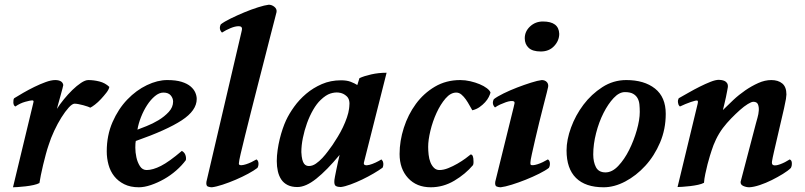

<svg xmlns="http://www.w3.org/2000/svg" viewBox="-20 -781 3409 813"><path d="M186 -167Q180 -150 174 -127.5Q168 -105 162.5 -82.5Q157 -60 153 -39.5Q149 -19 147 -6Q138 -1 122 2.5Q106 6 88.5 8Q71 10 56 11Q41 12 35 12L120 -341Q121 -344 122 -350Q123 -356 116 -356Q109 -356 87 -350Q65 -344 45 -330Q37 -334 36.5 -347Q36 -360 40 -365Q56 -375 78.5 -388Q101 -401 125.5 -413Q150 -425 173.5 -433.5Q197 -442 214 -442Q228 -442 237 -437Q246 -432 248 -421Q248 -419 244.5 -406Q241 -393 236.5 -376.5Q232 -360 227.5 -344Q223 -328 221 -320Q233 -339 250.5 -360.5Q268 -382 286.5 -400Q305 -418 323 -430Q341 -442 354 -442Q377 -442 401 -436Q425 -430 443 -413Q441 -402 430.5 -388.5Q420 -375 407.5 -361.5Q395 -348 382 -338Q369 -328 362 -325Q359 -327 350.5 -330Q342 -333 332.5 -335.5Q323 -338 313 -340Q303 -342 296 -342Q286 -342 271 -325.5Q256 -309 240 -283.5Q224 -258 209.5 -227Q195 -196 186 -167Z M555 -184Q553 -176 553 -156Q553 -136 557.5 -115Q562 -94 572.5 -77.5Q583 -61 601 -61Q627 -61 661.5 -78.5Q696 -96 750 -142Q761 -136 765 -125Q769 -114 767 -103Q750 -80 726 -59Q702 -38 674.5 -22.5Q647 -7 619 2.5Q591 12 568 12Q532 12 506 -1Q480 -14 463.5 -35Q447 -56 439.5 -83.5Q432 -111 432 -140Q432 -208 456.5 -264Q481 -320 519 -359.5Q557 -399 602 -420.5Q647 -442 688 -442Q725 -442 749 -434.5Q773 -427 787 -415Q801 -403 807 -389Q813 -375 813 -362Q813 -313 749.5 -271.5Q686 -230 555 -184ZM672 -389Q654 -389 636 -374Q618 -359 603 -336Q588 -313 577 -285Q566 -257 562 -232Q575 -237 600.5 -247Q626 -257 651 -272Q676 -287 694.5 -307Q713 -327 713 -351Q713 -365 703 -377Q693 -389 672 -389Z M1151 -730Q1151 -729 1144 -702.5Q1137 -676 1126 -633Q1115 -590 1101 -535Q1087 -480 1072 -422Q1057 -364 1043 -308Q1029 -252 1017.5 -206Q1006 -160 999 -129.5Q992 -99 992 -93Q992 -91 991.5 -88.5Q991 -86 993 -84Q995 -81 1003 -81.5Q1011 -82 1022 -85.5Q1033 -89 1044.5 -94.5Q1056 -100 1066 -106Q1074 -101 1074.5 -89.5Q1075 -78 1070 -70Q1056 -59 1031 -45.5Q1006 -32 978 -20Q950 -8 922.5 1Q895 10 877 12Q869 12 860.5 9Q852 6 854 -11L1002 -644Q1003 -648 1004 -653Q1005 -658 1004.5 -661.5Q1004 -665 1001 -667.5Q998 -670 990 -670Q976 -670 956.5 -662Q937 -654 920 -643Q905 -658 915 -678Q929 -689 956.5 -702.5Q984 -716 1014 -728.5Q1044 -741 1072.5 -750Q1101 -759 1118 -761Q1131 -761 1142 -752Q1153 -743 1151 -730Z M1396 -19Q1396 -22 1398.5 -34Q1401 -46 1404 -61.5Q1407 -77 1411 -94.5Q1415 -112 1418 -125Q1364 -60 1319.5 -24.5Q1275 11 1239 11Q1215 11 1198 2.5Q1181 -6 1171 -21Q1161 -36 1156.5 -56Q1152 -76 1152 -99Q1152 -121 1155.5 -145.5Q1159 -170 1164.5 -192.5Q1170 -215 1177 -235.5Q1184 -256 1191 -271Q1204 -299 1225.5 -329Q1247 -359 1276.5 -384Q1306 -409 1343 -425Q1380 -441 1424 -441Q1449 -441 1465.5 -434.5Q1482 -428 1493 -421L1502 -450Q1521 -459 1552 -466Q1583 -473 1617 -473L1521 -93Q1519 -84 1526 -82Q1533 -80 1544.5 -83Q1556 -86 1570 -92.5Q1584 -99 1595 -106Q1596 -104 1599 -101Q1602 -98 1603 -90Q1604 -79 1600 -71Q1585 -60 1562 -46.5Q1539 -33 1514 -21Q1489 -9 1464.5 0Q1440 9 1423 11Q1410 11 1402 6.5Q1394 2 1396 -19ZM1459 -329Q1463 -359 1448.5 -373Q1434 -387 1414 -389Q1398 -391 1379 -385Q1360 -379 1338 -358Q1321 -342 1306 -316Q1291 -290 1280 -259.5Q1269 -229 1262.5 -197Q1256 -165 1256 -137Q1257 -117 1260 -105.5Q1263 -94 1267.5 -88Q1272 -82 1277.5 -80Q1283 -78 1288 -78Q1303 -78 1317.5 -88Q1332 -98 1345 -112Q1358 -126 1369 -141Q1380 -156 1388 -167Q1398 -182 1410 -201.5Q1422 -221 1432 -242Q1442 -263 1449 -283.5Q1456 -304 1458 -320Z M1912 -389Q1888 -389 1866.5 -364Q1845 -339 1828.5 -303Q1812 -267 1802.5 -227.5Q1793 -188 1793 -159Q1793 -143 1795 -125.5Q1797 -108 1802.5 -94Q1808 -80 1817.5 -70.5Q1827 -61 1841 -61Q1858 -61 1878 -69Q1898 -77 1917 -88Q1936 -99 1951 -110Q1966 -121 1973 -127Q1985 -127 1985 -98Q1985 -96 1985 -92Q1985 -88 1983 -82Q1951 -44 1904 -16Q1857 12 1804 12Q1744 12 1708 -27Q1672 -66 1672 -129Q1672 -184 1690 -240Q1708 -296 1741 -341Q1774 -386 1821.5 -414Q1869 -442 1929 -442Q1950 -442 1971.5 -437Q1993 -432 2011 -424.5Q2029 -417 2041.5 -407.5Q2054 -398 2057 -389Q2055 -381 2049.5 -370Q2044 -359 2034 -348Q2024 -337 2010.5 -327.5Q1997 -318 1980 -314Q1975 -322 1968 -335Q1961 -348 1952.5 -360Q1944 -372 1934 -380.5Q1924 -389 1912 -389Z M2301 -413Q2301 -411 2295.5 -389.5Q2290 -368 2281.5 -335Q2273 -302 2263.5 -263.5Q2254 -225 2246 -190Q2238 -155 2232 -128Q2226 -101 2226 -93V-89Q2226 -85 2227 -84Q2229 -81 2237 -81.5Q2245 -82 2256 -85.5Q2267 -89 2278.5 -94.5Q2290 -100 2300 -106Q2308 -101 2308.5 -89.5Q2309 -78 2304 -70Q2290 -59 2263 -45.5Q2236 -32 2206 -20Q2176 -8 2147 1Q2118 10 2100 12Q2092 12 2083.5 9Q2075 6 2077 -11L2155 -327Q2157 -335 2158.5 -342.5Q2160 -350 2155 -352Q2150 -354 2141.5 -353Q2133 -352 2121.5 -348Q2110 -344 2098 -338.5Q2086 -333 2076 -326Q2061 -341 2071 -361Q2085 -372 2112.5 -385.5Q2140 -399 2170 -410.5Q2200 -422 2228.5 -431Q2257 -440 2274 -442Q2287 -442 2295 -434Q2303 -426 2301 -413ZM2202 -619Q2202 -648 2224.5 -669Q2247 -690 2279 -690Q2346 -690 2348 -638Q2348 -609 2326.5 -586Q2305 -563 2270 -563Q2235 -563 2218.5 -578.5Q2202 -594 2202 -619Z M2544 -51Q2572 -51 2598 -78.5Q2624 -106 2644 -146Q2664 -186 2676.5 -230Q2689 -274 2689 -307Q2689 -324 2687.5 -339Q2686 -354 2679.5 -365.5Q2673 -377 2660.5 -384Q2648 -391 2626 -391Q2602 -391 2578.5 -366Q2555 -341 2535.5 -302.5Q2516 -264 2504 -217Q2492 -170 2492 -127Q2492 -95 2503.5 -73Q2515 -51 2544 -51ZM2379 -144Q2379 -189 2398 -241Q2417 -293 2450.5 -337.5Q2484 -382 2530.5 -412Q2577 -442 2632 -442Q2708 -442 2753.5 -406Q2799 -370 2799 -299Q2799 -234 2775 -177.5Q2751 -121 2712.5 -79Q2674 -37 2627.5 -12.5Q2581 12 2536 12Q2459 12 2419 -27.5Q2379 -67 2379 -144Z M3062 -412Q3061 -407 3059 -395.5Q3057 -384 3054 -370Q3051 -356 3047.5 -341.5Q3044 -327 3041 -315Q3061 -335 3085 -357.5Q3109 -380 3136 -398.5Q3163 -417 3191 -429.5Q3219 -442 3246 -442Q3275 -442 3292.5 -427.5Q3310 -413 3310 -381Q3310 -375 3308 -362Q3306 -349 3300 -322.5Q3294 -296 3283.5 -251.5Q3273 -207 3257 -137Q3251 -111 3249 -98Q3247 -85 3254 -82Q3263 -78 3283.5 -85.5Q3304 -93 3324 -106Q3333 -102 3333 -90Q3333 -82 3332 -78Q3331 -74 3329 -70Q3317 -58 3295 -44.5Q3273 -31 3248 -18.5Q3223 -6 3197.5 2.5Q3172 11 3153 12Q3140 12 3127.5 6.5Q3115 1 3116 -11L3181 -259Q3183 -267 3187.5 -282.5Q3192 -298 3193 -313Q3194 -328 3189.5 -339Q3185 -350 3170 -350Q3162 -350 3146.5 -340.5Q3131 -331 3113 -315Q3095 -299 3076 -279.5Q3057 -260 3041 -239Q3024 -216 3012 -191Q3000 -166 2993 -143Q2991 -137 2986 -121Q2981 -105 2976 -85.5Q2971 -66 2966.5 -44.5Q2962 -23 2961 -7Q2952 -2 2936 1.5Q2920 5 2902.5 7Q2885 9 2870 10Q2855 11 2849 11L2934 -341Q2937 -354 2933 -355Q2928 -357 2905 -349Q2882 -341 2859 -330Q2854 -335 2853 -338Q2852 -341 2851 -346Q2850 -353 2851 -357Q2852 -361 2854 -365Q2872 -375 2895.5 -388.5Q2919 -402 2943 -414Q2967 -426 2988.5 -434.5Q3010 -443 3024 -443Q3028 -443 3035 -442Q3042 -441 3048.5 -438Q3055 -435 3059 -428.5Q3063 -422 3062 -412Z"/></svg>

Font: Lusitana
Style: Bold Italic
Weight: 700
Designer: Ana Paula Megda
Foundry: Ana Paula Megda
Version: Version 1.000; ttfautohint (v1.1) -l 8 -r 50 -G 200 -x 14 -D